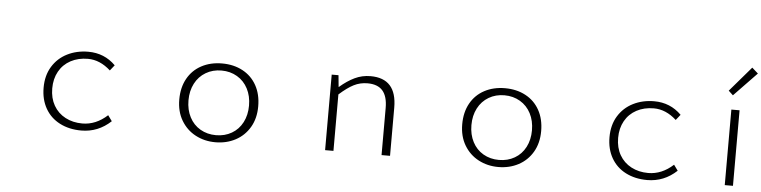

<svg xmlns="http://www.w3.org/2000/svg" viewBox="-49 -1090 5362 1352"><g transform="rotate(5 2632.0 -414.5)"><path d="M262 -266Q262 -352 300.5 -415Q339 -478 405.5 -511.5Q472 -545 554 -545Q668 -545 747 -466L716 -427Q641 -495 556 -495Q487 -495 434 -466.5Q381 -438 352 -386Q323 -334 323 -266Q323 -197 352.5 -145.5Q382 -94 435 -66Q488 -38 555 -38Q651 -38 732 -112L761 -72Q671 12 552 12Q466 12 400 -22Q334 -56 298 -119Q262 -182 262 -266Z M1221 -266Q1221 -351 1256 -414Q1291 -477 1354.5 -511Q1418 -545 1500 -545Q1582 -545 1645.5 -511Q1709 -477 1744 -414Q1779 -351 1779 -266Q1779 -181 1742 -118Q1705 -55 1641.5 -21.5Q1578 12 1500 12Q1423 12 1359.5 -21.5Q1296 -55 1258.5 -118Q1221 -181 1221 -266ZM1714 -266Q1714 -333 1687 -385Q1660 -437 1611 -466Q1562 -495 1500 -495Q1438 -495 1389 -466Q1340 -437 1313 -385Q1286 -333 1286 -266Q1286 -199 1313 -147Q1340 -95 1389 -66.5Q1438 -38 1500 -38Q1562 -38 1611 -66.5Q1660 -95 1687 -147Q1714 -199 1714 -266Z M2275 -534H2323L2331 -452H2333Q2385 -497 2437 -522Q2489 -547 2549 -547Q2734 -547 2734 -341V0H2674V-333Q2674 -415 2639 -455Q2604 -495 2532 -495Q2480 -495 2435.5 -472.5Q2391 -450 2334 -399V0H2275Z M3221 -266Q3221 -351 3256 -414Q3291 -477 3354.5 -511Q3418 -545 3500 -545Q3582 -545 3645.5 -511Q3709 -477 3744 -414Q3779 -351 3779 -266Q3779 -181 3742 -118Q3705 -55 3641.5 -21.5Q3578 12 3500 12Q3423 12 3359.5 -21.5Q3296 -55 3258.5 -118Q3221 -181 3221 -266ZM3714 -266Q3714 -333 3687 -385Q3660 -437 3611 -466Q3562 -495 3500 -495Q3438 -495 3389 -466Q3340 -437 3313 -385Q3286 -333 3286 -266Q3286 -199 3313 -147Q3340 -95 3389 -66.5Q3438 -38 3500 -38Q3562 -38 3611 -66.5Q3660 -95 3687 -147Q3714 -199 3714 -266Z M4262 -266Q4262 -352 4300.5 -415Q4339 -478 4405.5 -511.5Q4472 -545 4554 -545Q4668 -545 4747 -466L4716 -427Q4641 -495 4556 -495Q4487 -495 4434 -466.5Q4381 -438 4352 -386Q4323 -334 4323 -266Q4323 -197 4352.5 -145.5Q4382 -94 4435 -66Q4488 -38 4555 -38Q4651 -38 4732 -112L4761 -72Q4671 12 4552 12Q4466 12 4400 -22Q4334 -56 4298 -119Q4262 -182 4262 -266Z M5100 -534H5158V0H5100ZM5070 -665 5221 -841 5264 -803 5102 -635Z"/></g></svg>

Font: Merged Yaku Han JP Light
Style: Regular
Weight: 300
Designer: Ryoko NISHIZUKA 西塚涼子 (kana, bopomofo & ideographs); Paul D. Hunt (Latin, Greek & Cyrillic); Sandoll Communications 산돌커뮤니
Foundry: Adobe
Version: Version 2.004